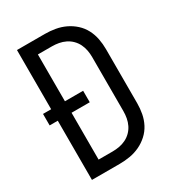

<svg xmlns="http://www.w3.org/2000/svg" viewBox="-178 -838 855 941"><g transform="rotate(-30 250.0 -367.5)"><path d="M64 0V-335H18V-400H64V-735H222Q251 -735 280 -730Q309 -725 335.5 -712.5Q362 -700 384 -680Q406 -660 419.5 -634Q433 -608 438.5 -579Q444 -550 444 -521V-215Q444 -185 438.5 -156Q433 -127 419.5 -101Q406 -75 384 -55Q362 -35 335.5 -22.5Q309 -10 280 -5Q251 0 221 0ZM142 -70H221Q241 -70 260 -73.5Q279 -77 296.5 -85.5Q314 -94 328 -108Q342 -122 350.5 -139.5Q359 -157 362.5 -176Q366 -195 366 -215V-521Q366 -540 362.5 -559Q359 -578 350.5 -595.5Q342 -613 328 -627Q314 -641 296.5 -649.5Q279 -658 260 -661.5Q241 -665 221 -665H142V-400H245V-335H142Z"/></g></svg>

Font: Iosevka Algr
Style: Regular
Weight: 400
Monospace: yes
Designer: Belleve Invis
Foundry: Belleve Invis
Version: Version 26.0.2; ttfautohint (v1.8.3)